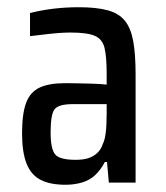

<svg xmlns="http://www.w3.org/2000/svg" viewBox="-20 -803 459 531"><path d="M161 -292Q119 -292 92.5 -305.5Q66 -319 53.5 -350.5Q41 -382 41 -434Q41 -488 52 -518Q63 -548 89 -560.5Q115 -573 160 -573Q179 -573 198 -572.5Q217 -572 237 -571.5Q257 -571 275 -569V-598Q275 -647 269 -671Q263 -695 242 -704Q221 -713 175 -713Q163 -713 147 -712Q131 -711 109.5 -708.5Q88 -706 63 -703V-767Q95 -775 128.5 -779Q162 -783 198 -783Q247 -783 278 -774.5Q309 -766 325.5 -745.5Q342 -725 348.5 -689Q355 -653 355 -597V-298H281L276 -355H270Q259 -334 244 -319.5Q229 -305 207.5 -298.5Q186 -292 161 -292ZM189 -361Q210 -361 224 -365.5Q238 -370 248.5 -379.5Q259 -389 264 -404Q270 -416 272.5 -436.5Q275 -457 275 -489V-515H181Q143 -515 131.5 -501.5Q120 -488 120 -437Q120 -391 132.5 -376Q145 -361 189 -361Z"/></svg>

Font: Farlight84_Sys_V01
Style: Regular
Weight: 400
Designer: Ryoko NISHIZUKA  (kana, bopomofo & ideographs); Paul D. Hunt (Latin, Greek & Cyrillic); Sandoll Communications , Soo-you
Foundry: Adobe
Version: Version 2.004;October 29, 2024;FontCreator 14.0.0.2814 64-bi